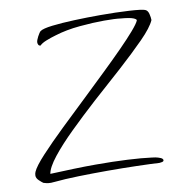

<svg xmlns="http://www.w3.org/2000/svg" viewBox="-72 -679 731 754"><g transform="rotate(-10 293.5 -302.5)"><path d="M72 5Q61 5 53 3Q45 1 42 0Q36 -4 26 -13.5Q16 -23 16 -33Q16 -41 19 -48Q28 -69 65.5 -109.5Q103 -150 156.5 -201.5Q210 -253 267 -307Q311 -349 353 -389.5Q395 -430 429.5 -465Q464 -500 486.5 -526Q509 -552 514 -564Q516 -569 502.5 -574.5Q489 -580 453 -583Q431 -586 387 -586Q344 -586 289.5 -581Q235 -576 190 -562Q169 -556 150.5 -548.5Q132 -541 125 -533Q119 -533 116.5 -537.5Q114 -542 114 -547Q114 -555 122 -570Q130 -585 135 -589Q146 -597 183.5 -601.5Q221 -606 272.5 -608Q324 -610 376 -610Q440 -610 491 -607Q542 -604 554 -599Q564 -595 567.5 -580.5Q571 -566 571 -556Q559 -528 516 -484.5Q473 -441 415 -388.5Q357 -336 296 -282Q241 -232 191.5 -183.5Q142 -135 110.5 -95Q79 -55 75 -30Q122 -32 168 -33.5Q214 -35 257 -35Q326 -35 383.5 -32Q441 -29 478 -24Q482 -24 492.5 -22Q503 -20 512.5 -16Q522 -12 522 -6Q522 -1 515 0.5Q508 2 505 2Q472 0 415 -1.5Q358 -3 296 -3Q238 -3 182 -1.5Q126 0 86 4Q82 4 78.5 4.5Q75 5 72 5Z"/></g></svg>

Font: Moon Dance
Style: Regular
Weight: 400
Designer: Robert E. Leuschke
Foundry: Robert E. Leuschke
Version: Version 1.010; ttfautohint (v1.8.3)